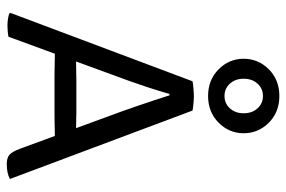

<svg xmlns="http://www.w3.org/2000/svg" viewBox="-159 -680 845 567"><g transform="rotate(90 263.5 -396.5)"><path d="M220 -542.5Q226 -544 240.5 -545.2Q255 -546.5 264.5 -546.5Q273.5 -546.5 287 -545.2Q300.5 -544 306.5 -542.5L508.5 -3.5Q500 1.5 488.5 3.8Q477 6 464 6Q446.5 6 437.2 -1.8Q428 -9.5 419.5 -32.5L311 -328Q304 -347 295 -373.5Q286 -400 277 -426.8Q268 -453.5 261.5 -474.5H257.5Q249 -444.5 237.8 -410.5Q226.5 -376.5 219.5 -357L88.5 1Q81.5 2.5 72.5 3.2Q63.5 4 55.5 4Q45.5 4 36.2 2.5Q27 1 20.5 -1L18 -4.5ZM203.5 -135Q200.5 -135 184.8 -135.2Q169 -135.5 153.5 -135.8Q138 -136 134 -136H104L129 -198.5H156Q160 -198.5 173 -198.8Q186 -199 199 -199.2Q212 -199.5 215 -199.5H311Q314.5 -199.5 326 -199.2Q337.5 -199 349 -198.8Q360.5 -198.5 364.5 -198.5H392.5L416.5 -136H385Q382 -136 367.8 -135.8Q353.5 -135.5 339 -135.2Q324.5 -135 321.5 -135ZM153.5 -693.5Q153.5 -650.5 184.8 -619.5Q216 -588.5 263.5 -588.5Q311 -588.5 342.2 -619.5Q373.5 -650.5 373.5 -693.5Q373.5 -737 342.2 -768Q311 -799 263.5 -799Q216 -799 184.8 -768Q153.5 -737 153.5 -693.5ZM212.5 -693.5Q212.5 -718.5 227 -734.5Q241.5 -750.5 263.5 -750.5Q285.5 -750.5 300 -734.5Q314.5 -718.5 314.5 -693.5Q314.5 -669 300 -653Q285.5 -637 263.5 -637Q241.5 -637 227 -653Q212.5 -669 212.5 -693.5Z"/></g></svg>

Font: Signika SC
Style: Regular
Weight: 300
Designer: Anna Giedryś
Foundry: Anna Giedryś
Version: Version 2.000